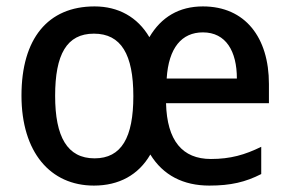

<svg xmlns="http://www.w3.org/2000/svg" viewBox="-20 -569 905 599"><path d="M613 -549C539 -549 483 -516 446 -453C409 -516 349 -549 275 -549C129 -549 47 -448 47 -271C47 -94 137 10 273 10C351 10 412 -23 449 -87C489 -22 552 10 633 10C700 10 746 -1 795 -26V-111C744 -86 699 -73 638 -73C549 -73 501 -130 498 -247H819V-307C819 -452 745 -549 613 -549ZM613 -468C685 -468 719 -409 719 -324H500C506 -420 547 -468 613 -468ZM273 -464C358 -464 396 -399 396 -269C396 -140 359 -75 275 -75C190 -75 152 -142 152 -270C152 -399 188 -464 273 -464Z"/></svg>

Font: Noto Sans Myanmar SemiCondensed Medium
Style: Regular
Weight: 500
Width: 4
Designer: Monotype Design Team
Foundry: Monotype Imaging Inc.
Version: Version 2.107